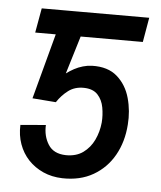

<svg xmlns="http://www.w3.org/2000/svg" viewBox="-44 -567 516 616"><g transform="rotate(5 213.5 -259.5)"><path d="M137.2 -232.4 61.5 -238.3 139.2 -528.3H412.1L398.4 -449.2H198.2L161.1 -327.1Q172.9 -335.9 186 -343Q199.2 -350.1 213.6 -354.2Q228 -358.4 242.7 -358.9Q293.9 -360.4 324 -334Q354 -307.6 365.5 -266.1Q377 -224.6 373.5 -180.7Q369.6 -125 345.2 -81.8Q320.8 -38.6 278.6 -14.2Q236.3 10.3 178.7 8.8Q145 7.8 117.2 -4.6Q89.4 -17.1 69.3 -38.3Q49.3 -59.6 39.1 -88.1Q28.8 -116.7 30.3 -149.9L111.8 -156.7Q109.9 -121.1 127 -94Q144 -66.9 183.6 -65.9Q216.8 -65.4 239.3 -81.5Q261.7 -97.7 274.2 -123.8Q286.6 -149.9 289.6 -180.2Q291.5 -204.1 287.1 -228.5Q282.7 -252.9 267.6 -269.3Q252.4 -285.6 223.1 -286.1Q193.8 -286.6 173.1 -271Q152.3 -255.4 137.2 -232.4ZM189.5 -528.3 175.8 -449.2H51.8L65.9 -528.3Z"/></g></svg>

Font: Roboto Condensed
Style: Italic
Weight: 400
Italic angle: -12°
Designer: Christian Robertson
Foundry: Google
Version: Version 3.0